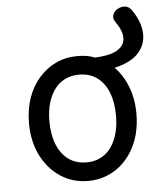

<svg xmlns="http://www.w3.org/2000/svg" viewBox="-52 -759 694 824"><g transform="rotate(-5 294.5 -347.0)"><path d="M295 19Q228 19 175.5 -16Q123 -51 93 -111.5Q63 -172 63 -250Q63 -309 80 -358Q97 -407 128.5 -443Q160 -479 202 -499Q244 -519 295 -519Q315 -519 334 -516Q353 -513 370 -506Q439 -509 469.5 -529.5Q500 -550 498.5 -582Q497 -614 470 -651Q459 -667 464.5 -682Q470 -697 484.5 -705.5Q499 -714 516 -713Q533 -712 545 -695Q580 -646 584 -597Q588 -548 556 -510Q524 -472 450 -455Q486 -418 506 -366Q526 -314 526 -250Q526 -203 515 -162Q504 -121 483.5 -88Q463 -55 434.5 -31Q406 -7 370.5 6Q335 19 295 19ZM295 -61Q328 -61 354.5 -74Q381 -87 399.5 -112Q418 -137 428 -172Q438 -207 438 -250Q438 -308 421 -350.5Q404 -393 372 -416Q340 -439 295 -439Q262 -439 235 -426Q208 -413 189.5 -388Q171 -363 161 -328.5Q151 -294 151 -250Q151 -192 168.5 -149.5Q186 -107 218 -84Q250 -61 295 -61Z"/></g></svg>

Font: Playwrite DE Grund
Style: Regular
Weight: 400
Designer: Veronika Burian, José Scaglione
Foundry: TypeTogether
Version: Version 1.002